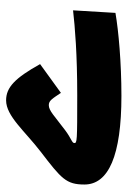

<svg xmlns="http://www.w3.org/2000/svg" viewBox="85 -496 416 626"><g transform="rotate(-90 293.0 -183.0)"><path d="M293.5 4.9C401.4 4.9 504.9 -4.4 564 -14.6L572.3 -152.8C517.1 -146.5 429.7 -139.2 295.4 -139.2C145 -139.2 139.2 -139.6 139.6 -148.9C140.1 -156.7 154.3 -158.2 181.6 -178.7C228.5 -213.9 245.1 -231.9 263.2 -231.9C278.3 -231.9 284.7 -219.7 303.2 -192.4L397 -260.3C351.6 -341.8 321.3 -371.1 278.8 -371.1C227.5 -371.1 178.7 -310.1 111.3 -258.3C23.4 -190.9 4.4 -175.3 4.4 -115.7C4.4 -37.1 98.6 4.9 293.5 4.9Z"/></g></svg>

Font: Cascadia Mono NF
Style: Bold
Weight: 700
Monospace: yes
Designer: Aaron Bell
Foundry: Saja Typeworks
Version: Version 2404.023